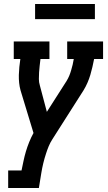

<svg xmlns="http://www.w3.org/2000/svg" viewBox="-20 -738 540 963"><path d="M21 205V117H88Q93 93 98 69Q103 45 110 21.5Q117 -2 126.5 -25.5Q136 -49 148 -71L83 -285Q78 -303 76 -322.5Q74 -342 74.5 -362Q75 -382 77 -402Q79 -422 82 -442H49V-530H228V-442H183Q181 -425 179 -408.5Q177 -392 176 -375Q175 -358 175 -341.5Q175 -325 180 -309L215 -177L314 -332Q322 -345 327.5 -358.5Q333 -372 337 -386Q341 -400 344.5 -414Q348 -428 350 -442H317V-530H497V-442H452Q448 -422 443.5 -402Q439 -382 433 -362Q427 -342 418.5 -322.5Q410 -303 399 -285L243 -40Q232 -23 224.5 -5Q217 13 211 32Q203 56 197 81Q191 106 187 131L175 205ZM156 -642V-718H456V-642Z"/></svg>

Font: Iosevka Curly Slab SmBdObl
Style: Regular
Weight: 600
Italic angle: -9°
Monospace: yes
Designer: Belleve Invis
Foundry: Belleve Invis
Version: Version 11.0.0; ttfautohint (v1.8.3)